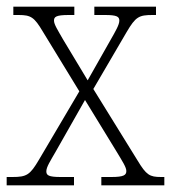

<svg xmlns="http://www.w3.org/2000/svg" viewBox="-21 -556 513 576"><path d="M-1 0H201V-25H161C125 -25 118 -30 118 -42C118 -55 130 -73 146 -101L234 -256L327 -104C347 -71 358 -54 358 -43C358 -31 351 -25 313 -25H283V0H472V-25H462C428 -25 418 -31 392 -74L259 -289L359 -460C386 -506 396 -511 437 -511H447V-536H262V-511H294C330 -511 337 -506 337 -494C337 -482 326 -463 310 -435L242 -315L168 -438C152 -466 141 -483 141 -494C141 -505 146 -511 185 -511H202V-536H19V-511H35C72 -511 82 -504 107 -462L217 -282L96 -77C69 -31 59 -25 16 -25H-1Z"/></svg>

Font: Noto Serif Hebrew SemiCondensed ExtraLight
Style: Regular
Weight: 200
Width: 4
Designer: Monotype Design Team
Foundry: Monotype Imaging Inc.
Version: Version 2.004